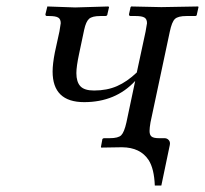

<svg xmlns="http://www.w3.org/2000/svg" viewBox="-20 -451 628 588"><path d="M440.9 -76.2Q438 -59.6 438 -49.8Q438 -37.6 444.3 -32.7Q450.7 -27.8 466.8 -27.8H483.9Q491.7 -27.8 496.8 -22Q502 -16.1 500 -6.8L474.1 117.2H454.1Q452.1 65.4 435.1 39.1Q409.7 0.5 354 0H352.1L290 1L289.1 -1L293 -22Q293 -27.8 299.8 -27.8H315.9Q342.3 -27.8 351.3 -36.9Q360.4 -45.9 367.2 -76.2L394 -203.1Q334 -138.2 237.8 -138.2Q141.1 -138.2 141.1 -231.9Q141.1 -254.9 147.9 -290L162.1 -355Q166 -377.4 166 -379.9Q166 -392.6 158.2 -397.2Q150.4 -401.9 130.9 -401.9H124Q119.1 -401.9 119.1 -407.2L125 -431.2L210 -428.2L312 -431.2L314 -429.2L309.1 -408.2Q309.1 -401.9 301.8 -401.9H287.1Q262.2 -401.9 252.7 -393.3Q243.2 -384.8 237.8 -359.9L222.2 -286.1Q213.9 -247.1 213.9 -227.1Q213.9 -200.2 226.1 -187Q238.3 -173.8 268.1 -173.8Q307.6 -173.8 338.4 -187.3Q369.1 -200.7 398.9 -229L425.8 -354Q430.2 -379.4 430.2 -379.9Q430.2 -392.6 422.4 -397.2Q414.6 -401.9 396 -401.9H379.9Q375 -401.9 375 -407.2L379.9 -429.2L381.8 -431.2L474.1 -429.2L586.9 -431.2L587.9 -429.2L583 -407.2Q583 -401.9 577.1 -401.9H550.8Q525.4 -401.9 515.9 -393.1Q506.3 -384.3 500 -354Z"/></svg>

Font: Common Serif News
Style: Italic
Weight: 450
Italic angle: -12°
Designer: Philipp H. Poll, Khaled Hosny
Foundry: Stefan Peev, Context Ltd.
Version: Version 1.026